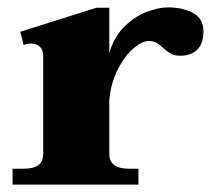

<svg xmlns="http://www.w3.org/2000/svg" viewBox="-20 -500 578 520"><path d="M531 -415Q531 -382 514 -365.5Q497 -349 469 -349Q453 -349 443 -354.5Q433 -360 422 -370Q413 -379 404 -384Q395 -389 382 -389Q365 -389 341.5 -369Q318 -349 299 -312Q280 -275 276 -228V-83Q276 -43 330 -43H355V0H14V-43H44Q97 -43 97 -82V-348Q97 -365 88 -373.5Q79 -382 64 -382Q53 -382 44 -378L35 -414L241 -479H276V-356Q288 -399 316 -427Q344 -455 376.5 -467.5Q409 -480 435 -480Q474 -480 502.5 -465Q531 -450 531 -415Z"/></svg>

Font: Taviraj Bold
Style: Regular
Weight: 700
Designer: Katatrad Team
Foundry: CadsonDemak
Version: Version 1.030